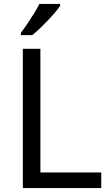

<svg xmlns="http://www.w3.org/2000/svg" viewBox="-20 -964 564 984"><path d="M97 0V-714H187V-80H499V0ZM288 -934Q279 -920 262 -900Q245 -880 224.5 -858.5Q204 -837 183.5 -817.5Q163 -798 145 -784H87V-796Q102 -815 119.5 -841Q137 -867 154 -894.5Q171 -922 182 -944H288Z"/></svg>

Font: Noto Sans Thai
Style: Regular
Weight: 400
Designer: Monotype Design Team
Foundry: Monotype Imaging Inc.
Version: Version 2.001